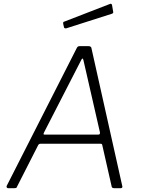

<svg xmlns="http://www.w3.org/2000/svg" viewBox="-20 -983 746 1003"><path d="M22 0Q18 0 15.5 -3.5Q13 -7 15 -12L381 -732Q384 -738 387.5 -740Q391 -742 398 -742H442Q450 -742 454 -738.5Q458 -735 458 -730L619 -10Q620 -6 618 -3Q616 0 611 0H576Q564 0 563 -10L514 -226Q513 -232 506 -232H191Q183 -232 179 -224L68 -6Q67 -2 64 -1Q61 0 56 0H22ZM494 -280Q504 -280 502 -292L416 -668Q414 -678 410.5 -677Q407 -676 402 -665L211 -293Q207 -285 207.5 -282.5Q208 -280 212 -280ZM565 -958 571 -923Q572 -919 571 -916Q570 -913 564 -911L326 -835Q321 -834 317.5 -836Q314 -838 314 -842L310 -859Q309 -868 313 -869L556 -963Q558 -964 561 -962.5Q564 -961 565 -958Z"/></svg>

Font: Libre Franklin Thin ExtraLight
Style: Italic
Weight: 250
Italic angle: -8°
Version: Version 3.000